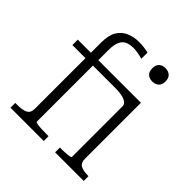

<svg xmlns="http://www.w3.org/2000/svg" viewBox="-203 -924 1077 1077"><g transform="rotate(45 335.5 -386.0)"><path d="M40 -537H433V-494H40ZM501 -666Q478 -666 463.5 -679Q449 -692 449 -719Q449 -746 463.5 -759Q478 -772 501 -772Q524 -772 539 -759Q554 -746 554 -719Q554 -692 539 -679Q524 -666 501 -666ZM397 0V-38H409Q423 -38 440 -39Q457 -40 469.5 -42.5Q482 -45 482 -48V-451Q482 -462 474 -470.5Q466 -479 452.5 -484Q439 -489 421.5 -491.5Q404 -494 384 -494H375L390 -537H541V-92Q541 -60 562 -49Q583 -38 619 -38H624V0ZM307 0H43V-38H60Q101 -38 122.5 -49Q144 -60 144 -93V-617Q144 -676 164 -709Q184 -742 218 -756.5Q252 -771 292 -771Q316 -771 336.5 -768Q357 -765 368 -762V-713Q359 -716 347.5 -718.5Q336 -721 322.5 -723Q309 -725 293 -725Q264 -725 244 -715.5Q224 -706 213.5 -682Q203 -658 203 -616V-48Q203 -45 216 -42.5Q229 -40 249 -39Q269 -38 288 -38H307Z"/></g></svg>

Font: Roboto Serif SemiCondensed ExtraLight
Style: Regular
Weight: 250
Width: 4
Designer: Greg Gazdowicz
Foundry: Commercial Type
Version: Version 1.007